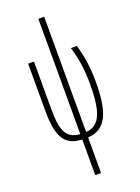

<svg xmlns="http://www.w3.org/2000/svg" viewBox="-181 -836 835 1147"><g transform="rotate(-20 236.0 -263.0)"><path d="M217 234H254V7C372 2 411 -100 411 -288C411 -383 400 -449 378 -529H340C362 -454 374 -385 374 -290C374 -124 348 -32 254 -27V-760H217V-27C123 -33 105 -101 105 -229V-529H68V-229C68 -70 103 3 217 7Z"/></g></svg>

Font: Noto Sans ExtraCondensed ExtraLight
Style: Regular
Weight: 200
Width: 2
Designer: Monotype Design Team
Foundry: Monotype Imaging Inc.
Version: Version 2.013